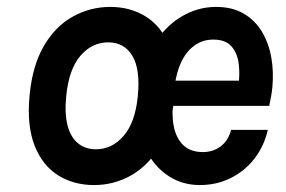

<svg xmlns="http://www.w3.org/2000/svg" viewBox="-20 -519 823 553"><path d="M251 14Q191.7 14 146.8 -14.4Q102 -42.8 79.6 -99.8Q57.2 -156.8 65 -242Q72.9 -329 106 -386Q139 -443 189.3 -471Q239.6 -499.1 297.6 -499.1Q356 -499.1 400.8 -470.8Q445.5 -442.5 468.1 -385.6Q490.7 -328.7 482.8 -242Q474.6 -156.6 441.4 -99.7Q408.2 -42.8 358.6 -14.4Q309.1 14 251 14ZM256.3 -89Q302.7 -89 336.1 -127.7Q369.5 -166.3 376.9 -242Q384.5 -319.3 361.3 -358.1Q338.1 -397 291.7 -397Q244.9 -397 211.6 -358.3Q178.3 -319.6 170.7 -242Q165.7 -191.9 174.6 -157.7Q183.5 -123.5 204.7 -106.3Q225.8 -89 256.3 -89ZM555.4 14Q499.7 14 456.8 -18Q413.8 -49.9 391.8 -107.7Q369.9 -165.5 377.1 -243Q384.6 -323.1 417 -380.4Q449.5 -437.7 498.1 -468.4Q546.8 -499.1 602.1 -499.1Q649 -499.1 681.7 -479.9Q714.5 -460.8 734.3 -427.9Q754 -395 761.4 -353.5Q768.7 -311.9 764.4 -266.8Q763 -253.6 760.7 -240.6Q758.5 -227.7 755.4 -214H455.5L479.7 -232.6Q473.7 -189.2 480.6 -154.8Q487.5 -120.4 508.2 -100.7Q529 -81 564.4 -81Q593.1 -81 615.1 -97.1Q637.1 -113.2 645.7 -145H751.4Q740.6 -97.9 712.8 -62.1Q685 -26.3 644.5 -6.2Q604.1 14 555.4 14ZM483.2 -270.5 463.6 -286.6H690.7L666.5 -271.9Q671.4 -305.3 667.5 -335.8Q663.6 -366.2 646.5 -385.6Q629.4 -405 594.5 -405Q563 -405 539.3 -387.3Q515.7 -369.7 501.5 -339.2Q487.4 -308.7 483.2 -270.5Z"/></svg>

Font: Karla
Style: Italic
Weight: 400
Italic angle: -8°
Designer: Jonathan Pinhorn
Version: Version 2.004;gftools[0.9.33]